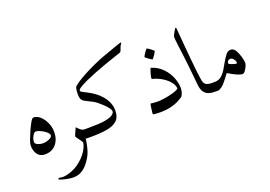

<svg xmlns="http://www.w3.org/2000/svg" viewBox="-137 -1136 2572 1828"><g transform="rotate(-20 1149.5 -222.0)"><path d="M308.6 -165Q308.6 -89.8 267.6 -41.3Q226.6 7.3 155.3 7.3Q105 7.3 79.3 -28.6Q53.7 -64.5 53.7 -116.2Q53.7 -136.7 66.4 -171.4Q79.1 -206.1 98.6 -250.5Q118.2 -293.9 137 -327.6Q155.8 -361.3 169.9 -361.3Q204.1 -361.3 235.8 -333Q267.6 -304.7 288.1 -259.8Q308.6 -214.8 308.6 -165ZM267.1 -146.5Q267.1 -158.2 254.2 -172.1Q241.2 -186 221.4 -198.7Q201.7 -211.4 180.9 -219.7Q160.2 -228 145 -228Q132.3 -228 120.6 -213.1Q108.9 -198.2 101.6 -177.7Q94.2 -157.2 94.2 -139.6Q94.2 -121.1 119.9 -109.9Q145.5 -98.6 171.4 -98.6Q189.5 -98.6 211.9 -104.2Q234.4 -109.9 250.7 -120.6Q267.1 -131.3 267.1 -146.5Z M655.8 -44.4Q655.8 -27.8 649.7 -13.9Q643.6 0 616.7 0H590.3Q585.4 0 580.3 -0.7Q575.2 -1.5 568.4 -1.5Q562 58.6 544.2 116Q526.4 173.3 478 232.4Q451.2 264.6 416.3 285.2Q381.3 305.7 332 305.7Q305.7 305.7 272.7 299.1Q239.7 292.5 215.8 284.7Q191.9 276.9 191.9 272.5Q191.9 268.6 195.8 265.6Q199.7 262.7 203.1 262.7Q205.6 262.7 218.5 264.9Q231.4 267.1 240.7 267.1Q282.2 267.1 340.8 243.2Q399.4 219.2 456.1 163.1Q486.8 131.8 503.7 102.8Q520.5 73.7 527.1 52.7Q533.7 31.7 533.7 26.4Q533.7 22 525.9 10Q518.1 -2 507.6 -16.1Q497.1 -30.3 489.3 -41.7Q481.4 -53.2 481.4 -56.6Q481.4 -59.1 489 -75.9Q496.6 -92.8 504.6 -110.6Q512.7 -128.4 514.6 -133.3H519Q533.2 -117.2 550.5 -102.8Q567.9 -88.4 590.3 -88.4H616.7Q643.6 -88.4 649.7 -74.7Q655.8 -61 655.8 -44.4Z M1199.2 -742.7Q1184.1 -723.6 1177.7 -705.6Q1171.4 -687.5 1166.5 -674.8Q1161.6 -662.1 1151.4 -658.7Q1122.1 -649.4 1075.7 -633.5Q1029.3 -617.7 975.1 -598.4Q920.9 -579.1 867.4 -557.9Q814 -536.6 769.5 -516.4Q725.1 -496.1 698.2 -478.8Q671.4 -461.4 671.4 -449.7Q671.4 -440.9 691.4 -430.2Q711.4 -419.4 742.4 -403.8Q773.4 -388.2 806.2 -363.8Q836.9 -341.8 864 -310.5Q891.1 -279.3 908.2 -240.7Q925.3 -202.1 925.3 -157.7Q925.3 -89.4 887 -55.4Q848.6 -21.5 781 -10.7Q713.4 0 625 0H599.1Q572.3 0 566.2 -13.9Q560.1 -27.8 560.1 -44.4Q560.1 -61 566.2 -74.7Q572.3 -88.4 599.1 -88.4H625Q683.6 -88.4 726.8 -90.6Q770 -92.8 799.8 -98.6Q855 -109.4 876.5 -126Q897.9 -142.6 897.9 -156.2Q897.9 -173.8 879.4 -197.5Q860.8 -221.2 836.7 -243.7Q812.5 -266.1 795.9 -279.8Q776.4 -295.9 750.7 -309.1Q725.1 -322.3 702.4 -333.3Q679.7 -344.2 668.5 -352.5Q654.3 -363.8 648.2 -378.4Q642.1 -393.1 642.1 -423.3Q642.1 -453.6 645.8 -474.4Q649.4 -495.1 657.2 -502Q687.5 -528.3 734.9 -556.2Q782.2 -584 835 -609.6Q887.7 -635.3 936.3 -655.8Q984.9 -676.3 1018.1 -687.5Q1032.2 -692.4 1059.8 -702.1Q1087.4 -711.9 1117.2 -722.7Q1147 -733.4 1168.7 -741Q1190.4 -748.5 1192.9 -748.5Q1193.8 -748.5 1195.3 -746.1Q1196.8 -743.7 1199.2 -742.7Z M1584.5 -141.1Q1584.5 -121.6 1575.7 -95.2Q1566.9 -68.8 1555.7 -61Q1498.5 -22.5 1440.9 -8.3Q1383.3 5.9 1323.2 5.9Q1287.6 5.9 1267.8 3.9Q1248 2 1248 -4.4Q1248 -6.3 1249.8 -21.7Q1251.5 -37.1 1253.9 -56.2Q1256.3 -75.2 1259 -89.6Q1261.7 -104 1263.7 -104Q1267.1 -104 1290.5 -101.3Q1314 -98.6 1332.5 -98.6Q1357.9 -98.6 1392.1 -103.3Q1426.3 -107.9 1460.2 -115.7Q1494.1 -123.5 1519.5 -133.1Q1544.9 -142.6 1552.7 -152.3Q1548.8 -186.5 1527.1 -215.1Q1505.4 -243.7 1474.6 -265.4Q1443.8 -287.1 1412.1 -301Q1380.4 -314.9 1356.4 -319.3Q1352.1 -321.8 1352.1 -327.6Q1352.1 -333.5 1355.7 -348.9Q1359.4 -364.3 1364.3 -381.3Q1369.1 -398.4 1373.8 -410.9Q1378.4 -423.3 1379.9 -423.3Q1383.8 -423.3 1386.7 -421.9Q1451.7 -400.4 1495.6 -354.5Q1539.6 -308.6 1562 -252Q1584.5 -195.3 1584.5 -141.1ZM1471.7 -562Q1471.7 -559.6 1465.6 -548.6Q1459.5 -537.6 1450.9 -524.7Q1442.4 -511.7 1434.6 -502.2Q1426.8 -492.7 1423.8 -492.7Q1422.4 -492.7 1412.4 -499Q1402.3 -505.4 1390.1 -513.9Q1377.9 -522.5 1368.9 -530Q1359.9 -537.6 1359.9 -540Q1359.9 -543 1366.2 -553.7Q1372.6 -564.5 1381.3 -577.4Q1390.1 -590.3 1397.7 -599.9Q1405.3 -609.4 1407.2 -609.4Q1410.2 -609.4 1420.4 -602.8Q1430.7 -596.2 1442.4 -587.4Q1454.1 -578.6 1462.9 -571Q1471.7 -563.5 1471.7 -562Z M1938.5 -44.4Q1938.5 -27.8 1932.1 -13.9Q1925.8 0 1899.4 0H1873Q1842.3 0 1814.7 -9.3Q1787.1 -18.6 1768.6 -44.7Q1750 -70.8 1745.1 -120.6Q1741.7 -158.2 1736.6 -209.5Q1731.4 -260.7 1725.6 -316.9Q1719.7 -373 1712.9 -424.8Q1704.6 -490.7 1697.5 -545.4Q1690.4 -600.1 1690.4 -625Q1690.4 -628.9 1696.3 -641.1Q1702.1 -653.3 1710 -667.2Q1717.8 -681.2 1724.6 -691.4Q1731.4 -701.7 1733.4 -701.7Q1734.4 -701.7 1737.3 -698.7Q1740.2 -695.8 1740.2 -687.5Q1743.7 -647.9 1748 -594.5Q1752.4 -541 1757.6 -481.4Q1762.7 -421.9 1768.3 -363.8Q1773.9 -305.7 1779.5 -256.1Q1785.2 -206.5 1790 -172.6Q1794.9 -138.7 1798.8 -128.9Q1810.1 -102.1 1831.3 -95.2Q1852.5 -88.4 1873 -88.4H1899.4Q1925.8 -88.4 1932.1 -74.7Q1938.5 -61 1938.5 -44.4Z M2242.7 -159.2Q2242.7 -147 2232.9 -125.2Q2223.1 -103.5 2209.5 -85.7Q2195.8 -67.9 2183.1 -67.9Q2168 -67.9 2143.1 -77.6Q2118.2 -87.4 2091.6 -101.6Q2064.9 -115.7 2043.9 -128.9Q2019 -98.6 1995.6 -66.7Q1972.2 -34.7 1948.2 -17.6Q1937 -9.8 1927.2 -4.9Q1917.5 0 1907.7 0H1881.8Q1855 0 1848.9 -13.9Q1842.8 -27.8 1842.8 -44.4Q1842.8 -61 1848.9 -74.7Q1855 -88.4 1881.8 -88.4H1907.7Q1948.2 -88.4 1975.8 -111.6Q2003.4 -134.8 2024.2 -169.7Q2044.9 -204.6 2064.5 -239.3Q2084 -272.5 2104 -298.8Q2124 -325.2 2151.4 -325.2Q2167.5 -325.2 2179.2 -318.6Q2190.9 -312 2201.7 -294.4Q2213.4 -274.9 2222.7 -248.8Q2231.9 -222.7 2237.3 -198.2Q2242.7 -173.8 2242.7 -159.2ZM2168.5 -191.4Q2168.5 -207 2153.8 -226.1Q2139.2 -245.1 2121.1 -245.1Q2106.9 -245.1 2097.4 -235.4Q2087.9 -225.6 2087.9 -212.9Q2087.9 -210.9 2089.4 -208Q2090.8 -205.1 2096.2 -201.7Q2105.5 -196.8 2119.9 -191.9Q2134.3 -187 2146.5 -184.1Q2158.7 -181.2 2161.1 -181.2Q2168.5 -181.2 2168.5 -191.4Z"/></g></svg>

Font: Scheherazade New
Style: Regular
Weight: 400
Designer: SIL International
Foundry: SIL International
Version: Version 4.000